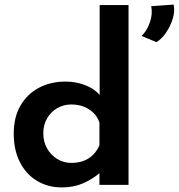

<svg xmlns="http://www.w3.org/2000/svg" viewBox="-20 -807 780 838"><path d="M250 11Q190 11 142.5 -17Q95 -45 67.5 -98Q40 -151 40 -223Q40 -296 69.5 -346.5Q99 -397 150 -424Q201 -451 266 -451Q309 -451 349 -436.5Q389 -422 415 -393V-785H541V0H414V-51Q382 -24 341.5 -6.5Q301 11 250 11ZM291 -96Q336 -96 367 -116Q398 -136 414 -173V-272Q402 -308 369 -329.5Q336 -351 291 -351Q258 -351 230 -335Q202 -319 185.5 -290.5Q169 -262 169 -225Q169 -188 185.5 -159Q202 -130 230 -113Q258 -96 291 -96ZM663 -623 598 -650Q620 -671 633.5 -707.5Q647 -744 640 -780L738 -787Q744 -758 734 -725.5Q724 -693 705 -665Q686 -637 663 -623Z"/></svg>

Font: Reem Kufi SemiBold
Style: Regular
Weight: 600
Designer: Khaled Hosny
Version: Version 1.001